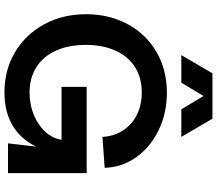

<svg xmlns="http://www.w3.org/2000/svg" viewBox="-76 -884 976 864"><g transform="rotate(90 412.0 -452.0)"><path d="M44 -351Q44 -456 89 -539Q134 -622 214.5 -668.5Q295 -715 397 -715Q489 -715 565.5 -678Q642 -641 687.5 -577Q733 -513 735 -435L596 -425Q593 -477 567 -517.5Q541 -558 496.5 -580Q452 -602 396 -602Q330 -602 282 -571.5Q234 -541 208 -484Q182 -427 182 -350Q182 -273 208 -215.5Q234 -158 282.5 -127.5Q331 -97 397 -97Q450 -97 496.5 -116Q543 -135 573 -168Q603 -201 609 -241H371V-354H759V0H625L659 -291L679 -301Q675 -199 640.5 -128Q606 -57 544.5 -20.5Q483 16 396 16Q295 16 215 -31.5Q135 -79 89.5 -162.5Q44 -246 44 -351ZM310 -920H514L596 -780H472L412 -880L352 -780H228Z"/></g></svg>

Font: Uncut Sans Variable
Style: Regular
Weight: 400
Designer: Kasper Nordkvist
Foundry: UNCUT.wtf
Version: Version 1.303;Glyphs 3.1.2 (3151)